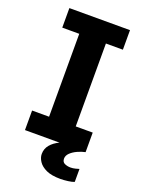

<svg xmlns="http://www.w3.org/2000/svg" viewBox="-157 -741 738 988"><g transform="rotate(20 212.0 -247.0)"><path d="M46 0V-107H139V-561H46V-668H378V-561H285V-107H378V0Q358 4 336 14Q314 24 299.5 38Q285 52 285 69Q285 88 300 94.5Q315 101 331 101Q345 101 358.5 97.5Q372 94 378 92V163Q367 168 344 171Q321 174 303 174Q254 174 225 160.5Q196 147 182.5 126.5Q169 106 169 86Q169 57 187 35.5Q205 14 235 0Z"/></g></svg>

Font: Atkinson Hyperlegible Next
Style: Bold
Weight: 700
Designer: Elliott Scott, Megan Eiswerth, Linus Boman, Theodore Petrosky, Letters from Sweden
Foundry: Applied Design Works, Letters from Sweden
Version: Version 2.001